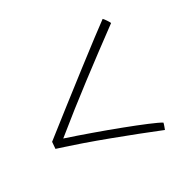

<svg xmlns="http://www.w3.org/2000/svg" viewBox="-100 -648 605 603"><g transform="rotate(-30 202.0 -346.0)"><path d="M341 -546Q345 -542 350.2 -534.2Q355.5 -526.5 357.5 -521.5Q276 -461.5 199.8 -403.5Q123.5 -345.5 46 -282.5Q87 -269 134 -252.2Q181 -235.5 224.2 -219Q267.5 -202.5 299.8 -189Q332 -175.5 343.5 -168.5Q343 -165 340 -156.8Q337 -148.5 336 -146Q262 -176 176.2 -208.2Q90.5 -240.5 8.5 -266.5L10.5 -291Q54.5 -325.5 105 -365Q155.5 -404.5 203.5 -441.5Q251.5 -478.5 288.2 -506.5Q325 -534.5 341 -546Z"/></g></svg>

Font: Grandstander Thin
Style: Regular
Weight: 100
Designer: Tyler Finck
Foundry: Etcetera Type Co
Version: Version 1.200; ttfautohint (v1.8.3)